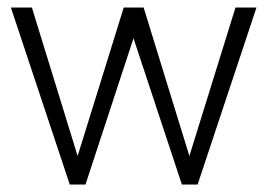

<svg xmlns="http://www.w3.org/2000/svg" viewBox="-20 -492 713 512"><path d="M65 -472 187 -76 310 -472H363L485 -76L608 -472H664L507 0H465L336 -390L208 0H166L9 -472Z"/></svg>

Font: Lil Grotesk Light
Style: Regular
Weight: 300
Designer: Bastien Sozeau
Foundry: NBR — Bastien Sozeau
Version: Version 3.003; ttfautohint (v1.8.4.7-5d5b);gftools[0.9.33]